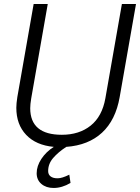

<svg xmlns="http://www.w3.org/2000/svg" viewBox="-20 -720 695 953"><path d="M655 -700 574 -238Q554 -124 486.5 -61.5Q419 1 309 9Q269 35 244 64Q219 93 219 129Q219 146 231 155.5Q243 165 266 165Q288 165 324 147L330 188Q288 213 246 213Q209 213 185.5 193Q162 173 162 140Q162 104 185.5 68.5Q209 33 247 9Q159 1 110 -50.5Q61 -102 61 -185Q61 -206 66 -238L147 -700H217L135 -232Q130 -202 130 -183Q130 -51 287 -51Q373 -51 430 -96.5Q487 -142 503 -232L585 -700Z"/></svg>

Font: Niramit Light
Style: Italic
Weight: 300
Italic angle: -10°
Designer: Katatrad Aksorn Co.,Ltd.
Foundry: Cadson Demak Co.,Ltd.
Version: Version 1.000; ttfautohint (v1.6)